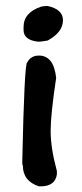

<svg xmlns="http://www.w3.org/2000/svg" viewBox="-20 -640 280 652"><path d="M141.5 -619.7Q193.8 -608.6 193.8 -571.2Q193.8 -530.5 141.5 -502.2Q118.5 -498.3 110.3 -498.3Q60 -503.6 60 -538.1V-548.2Q60 -597.6 120.4 -617.7Q131.4 -619.7 141.5 -619.7ZM112.2 -451.3Q162.6 -451.3 170.7 -375.5Q152 -251.8 152 -195.7Q152 -136.7 173.1 -59.5V-47Q166.4 -7.2 118.5 -7.2H112.2Q57.6 -24.9 57.6 -78.2Q55.6 -78.2 55.6 -90.6Q62.8 -427.8 72.4 -427.8Q84.4 -451.3 112.2 -451.3Z"/></svg>

Font: Namteng
Style: Regular
Weight: 400
Designer: Khon Soe Zaw Thu
Foundry: MPUA
Version: Version 1.03 June 17, 2016